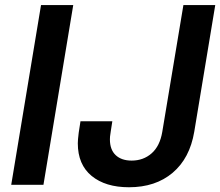

<svg xmlns="http://www.w3.org/2000/svg" viewBox="-20 -748 891 777"><path d="M276.4 -727.5 155.8 0H25.4L146 -727.5ZM502 9.8Q406.7 9.8 350.8 -36.1Q294.9 -82 294.9 -168Q294.9 -175.8 295.7 -185.1Q296.4 -194.3 298.6 -211.4Q300.8 -228.5 305.7 -257.3H434.6Q430.7 -230.5 428.2 -216.3Q425.8 -202.1 425.3 -195.6Q424.8 -189 424.8 -184.1Q424.8 -142.1 448.2 -120.1Q471.7 -98.1 512.7 -98.1Q560.1 -98.1 593.5 -127.4Q627 -156.7 636.7 -214.4L722.2 -727.5H851.1L766.1 -214.8Q748 -107.4 678.7 -48.8Q609.4 9.8 502 9.8Z"/></svg>

Font: Inter 18pt SemiBold
Style: Italic
Weight: 600
Italic angle: -9.3988°
Designer: Rasmus Andersson
Foundry: rsms
Version: Version 4.001;git-66647c0bb